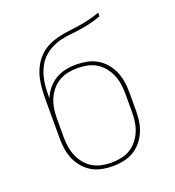

<svg xmlns="http://www.w3.org/2000/svg" viewBox="-135 -841 869 955"><g transform="rotate(-20 300.0 -363.5)"><path d="M300 8Q272 8 244 2.5Q216 -3 191.5 -17Q167 -31 148.5 -52.5Q130 -74 118.5 -100Q107 -126 102.5 -154Q98 -182 98 -210V-312Q98 -336 98 -360.5Q98 -385 98 -409Q98 -439 99.5 -468.5Q101 -498 107.5 -527Q114 -556 127 -582.5Q140 -609 160 -630.5Q180 -652 206.5 -666Q233 -680 261.5 -687.5Q290 -695 319.5 -698.5Q349 -702 378 -706.5Q407 -711 436 -718Q465 -725 492 -735V-716Q467 -706 440.5 -699.5Q414 -693 387 -688.5Q360 -684 332.5 -681.5Q305 -679 278.5 -673Q252 -667 227 -655Q202 -643 182 -624.5Q162 -606 149 -581.5Q136 -557 129 -530.5Q122 -504 120 -476.5Q118 -449 118 -422Q118 -421 118 -420Q118 -419 118 -417Q129 -444 147.5 -466.5Q166 -489 190.5 -503.5Q215 -518 243 -524Q271 -530 300 -530Q328 -530 356 -524.5Q384 -519 408.5 -505Q433 -491 451.5 -469.5Q470 -448 481.5 -422Q493 -396 497.5 -368Q502 -340 502 -312V-210Q502 -182 497.5 -154Q493 -126 481.5 -100Q470 -74 451.5 -52.5Q433 -31 408.5 -17Q384 -3 356 2.5Q328 8 300 8ZM300 -11Q325 -11 350.5 -16Q376 -21 398 -34Q420 -47 436.5 -67Q453 -87 463 -110.5Q473 -134 477 -159.5Q481 -185 481 -210V-312Q481 -337 477 -362.5Q473 -388 463 -411.5Q453 -435 436.5 -455Q420 -475 398 -488Q376 -501 351 -506Q326 -511 300 -511Q275 -511 249.5 -506Q224 -501 202 -488Q180 -475 163.5 -455Q147 -435 137 -411.5Q127 -388 123 -362.5Q119 -337 119 -312V-210Q119 -185 123 -159.5Q127 -134 137 -110.5Q147 -87 163.5 -67Q180 -47 202 -34Q224 -21 249.5 -16Q275 -11 300 -11Z"/></g></svg>

Font: Iosevka Curly Slab ThEx
Style: Regular
Weight: 100
Width: 7
Monospace: yes
Designer: Belleve Invis
Foundry: Belleve Invis
Version: Version 11.1.0; ttfautohint (v1.8.3)